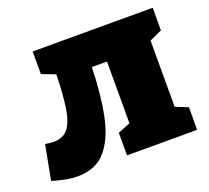

<svg xmlns="http://www.w3.org/2000/svg" viewBox="-100 -663 868 798"><g transform="rotate(-20 334.0 -264.0)"><path d="M116 12Q92 12 64.5 7Q37 2 5 -8L34 -161Q45 -159 54 -158Q63 -157 71 -157Q114 -157 136 -185.5Q158 -214 166.5 -272Q175 -330 177 -417L117 -440V-540H648V-440L593 -415V-122L648 -100V0H338V-100L393 -122V-395H326Q323 -273 304 -181.5Q285 -90 240.5 -39Q196 12 116 12Z"/></g></svg>

Font: Bitter Black
Style: Regular
Weight: 900
Designer: Sol Matas, and Bitter project Authors
Foundry: Sol Matas
Version: Version 2.001